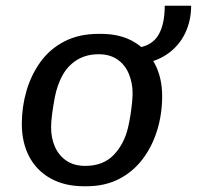

<svg xmlns="http://www.w3.org/2000/svg" viewBox="-20 -639 686 669"><path d="M273 10Q205 10 156 -17.5Q107 -45 81.5 -94Q56 -143 56 -207Q56 -266 72 -321.5Q88 -377 120.5 -422.5Q153 -468 204 -494.5Q255 -521 323 -521H332Q399 -521 446 -493.5Q493 -466 519 -417.5Q545 -369 545 -304Q545 -241 527.5 -184.5Q510 -128 476.5 -84Q443 -40 394 -15Q345 10 281 10ZM277 -61Q340 -61 376.5 -99.5Q413 -138 426 -194Q431 -215 434.5 -237.5Q438 -260 440 -280Q442 -300 442 -314Q442 -350 429 -381.5Q416 -413 389.5 -431.5Q363 -450 324 -450Q280 -450 248 -430Q216 -410 197.5 -376Q179 -342 171 -300Q165 -268 161.5 -241Q158 -214 158 -195Q158 -158 171.5 -127.5Q185 -97 211.5 -79Q238 -61 277 -61ZM462 -415V-473Q511 -481 532.5 -518Q554 -555 554 -619H646Q646 -566 624.5 -522Q603 -478 562 -450Q521 -422 462 -415Z"/></svg>

Font: Chivo Mono
Style: Italic
Weight: 400
Italic angle: -8.05°
Monospace: yes
Version: Version 1.008